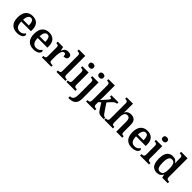

<svg xmlns="http://www.w3.org/2000/svg" viewBox="411 -2566 4607 4607"><g transform="rotate(45 2714.5 -263.0)"><path d="M299 10Q178 10 114 -62Q50 -134 50 -265Q50 -405 112.5 -476.5Q175 -548 288 -548Q393 -548 452.5 -487.5Q512 -427 512 -308V-258H183Q185 -155 221 -108Q257 -61 326 -61Q377 -61 411.5 -84Q446 -107 463 -138Q475 -135 483 -124.5Q491 -114 491 -98Q491 -75 471 -49.5Q451 -24 408.5 -7Q366 10 299 10ZM379 -319Q379 -396 358.5 -441.5Q338 -487 289 -487Q242 -487 215 -444Q188 -401 185 -319Z M857 10Q736 10 672 -62Q608 -134 608 -265Q608 -405 670.5 -476.5Q733 -548 846 -548Q951 -548 1010.5 -487.5Q1070 -427 1070 -308V-258H741Q743 -155 779 -108Q815 -61 884 -61Q935 -61 969.5 -84Q1004 -107 1021 -138Q1033 -135 1041 -124.5Q1049 -114 1049 -98Q1049 -75 1029 -49.5Q1009 -24 966.5 -7Q924 10 857 10ZM937 -319Q937 -396 916.5 -441.5Q896 -487 847 -487Q800 -487 773 -444Q746 -401 743 -319Z M1141 0V-49H1144Q1167 -49 1184.5 -54Q1202 -59 1212 -74.5Q1222 -90 1222 -121V-419Q1222 -449 1212.5 -463.5Q1203 -478 1186 -482.5Q1169 -487 1147 -487H1144V-536H1326L1346 -439H1351Q1366 -472 1383.5 -496.5Q1401 -521 1427 -534Q1453 -547 1496 -547Q1552 -547 1578 -524.5Q1604 -502 1604 -465Q1604 -425 1575.5 -403.5Q1547 -382 1491 -382Q1491 -410 1487 -427.5Q1483 -445 1472 -454Q1461 -463 1442 -463Q1417 -463 1400 -444.5Q1383 -426 1373 -396Q1363 -366 1358 -332.5Q1353 -299 1353 -270V-116Q1353 -87 1363 -72.5Q1373 -58 1390 -53.5Q1407 -49 1427 -49H1458V0Z M1635 0V-49H1647Q1668 -49 1685 -54.5Q1702 -60 1712 -75.5Q1722 -91 1722 -120V-647Q1722 -676 1710 -689.5Q1698 -703 1681 -707Q1664 -711 1647 -711H1635V-760H1852V-120Q1852 -91 1862 -75.5Q1872 -60 1889.5 -54.5Q1907 -49 1927 -49H1940V0Z M1974 0V-49H1987Q2008 -49 2024.5 -54.5Q2041 -60 2051.5 -75Q2062 -90 2062 -118V-420Q2062 -448 2051.5 -462.5Q2041 -477 2024 -482Q2007 -487 1987 -487H1978V-536H2192V-120Q2192 -91 2202 -75.5Q2212 -60 2229 -54.5Q2246 -49 2267 -49H2279V0ZM2122 -630Q2091 -630 2069.5 -646.5Q2048 -663 2048 -698Q2048 -735 2069.5 -750.5Q2091 -766 2122 -766Q2153 -766 2175 -750.5Q2197 -735 2197 -698Q2197 -663 2175 -646.5Q2153 -630 2122 -630Z M2278 240V184H2285Q2321 184 2346.5 167.5Q2372 151 2385 111.5Q2398 72 2398 3V-420Q2398 -450 2387 -464Q2376 -478 2357.5 -482.5Q2339 -487 2318 -487H2314V-536H2528V8Q2528 97 2498.5 148Q2469 199 2416.5 219.5Q2364 240 2297 240ZM2459 -630Q2428 -630 2406.5 -646.5Q2385 -663 2385 -698Q2385 -735 2406.5 -750.5Q2428 -766 2459 -766Q2490 -766 2512 -750.5Q2534 -735 2534 -698Q2534 -663 2512 -646.5Q2490 -630 2459 -630Z M2640 0V-49H2651Q2669 -49 2686 -53.5Q2703 -58 2714.5 -72.5Q2726 -87 2726 -117V-647Q2726 -676 2714 -689.5Q2702 -703 2685 -707Q2668 -711 2651 -711H2640V-760H2856V-376Q2856 -363 2855.5 -344.5Q2855 -326 2854 -308Q2853 -290 2852.5 -277Q2852 -264 2852 -262L2977 -401Q2992 -418 3000 -430Q3008 -442 3011.5 -450.5Q3015 -459 3015 -465Q3015 -478 3002 -483.5Q2989 -489 2964 -489V-536H3204V-489Q3187 -489 3170 -483.5Q3153 -478 3136 -467Q3119 -456 3101 -439.5Q3083 -423 3063 -401L3001 -330L3134 -132Q3161 -91 3184.5 -70Q3208 -49 3237 -49H3240V0H3226Q3176 0 3142 -3.5Q3108 -7 3085 -17.5Q3062 -28 3043 -48Q3024 -68 3003 -101L2913 -244L2856 -199V-115Q2856 -86 2868 -72Q2880 -58 2897 -53.5Q2914 -49 2931 -49H2940V0Z M3259 0V-49H3266Q3288 -49 3305 -53.5Q3322 -58 3332.5 -73.5Q3343 -89 3343 -119V-647Q3343 -676 3331 -689.5Q3319 -703 3302 -707Q3285 -711 3268 -711H3257V-760H3473V-570Q3473 -548 3472.5 -526Q3472 -504 3471 -487Q3470 -470 3469 -463H3475Q3489 -489 3509 -508Q3529 -527 3557.5 -537.5Q3586 -548 3623 -548Q3708 -548 3751 -502Q3794 -456 3794 -354V-120Q3794 -89 3802.5 -74Q3811 -59 3827 -54Q3843 -49 3865 -49H3868V0H3664V-335Q3664 -400 3644 -435.5Q3624 -471 3573 -471Q3537 -471 3515 -450Q3493 -429 3483.5 -393Q3474 -357 3474 -313V-115Q3474 -86 3483.5 -72Q3493 -58 3509.5 -53.5Q3526 -49 3548 -49H3552V0Z M4194 10Q4073 10 4009 -62Q3945 -134 3945 -265Q3945 -405 4007.5 -476.5Q4070 -548 4183 -548Q4288 -548 4347.5 -487.5Q4407 -427 4407 -308V-258H4078Q4080 -155 4116 -108Q4152 -61 4221 -61Q4272 -61 4306.5 -84Q4341 -107 4358 -138Q4370 -135 4378 -124.5Q4386 -114 4386 -98Q4386 -75 4366 -49.5Q4346 -24 4303.5 -7Q4261 10 4194 10ZM4274 -319Q4274 -396 4253.5 -441.5Q4233 -487 4184 -487Q4137 -487 4110 -444Q4083 -401 4080 -319Z M4472 0V-49H4485Q4506 -49 4522.5 -54.5Q4539 -60 4549.5 -75Q4560 -90 4560 -118V-420Q4560 -448 4549.5 -462.5Q4539 -477 4522 -482Q4505 -487 4485 -487H4476V-536H4690V-120Q4690 -91 4700 -75.5Q4710 -60 4727 -54.5Q4744 -49 4765 -49H4777V0ZM4620 -630Q4589 -630 4567.5 -646.5Q4546 -663 4546 -698Q4546 -735 4567.5 -750.5Q4589 -766 4620 -766Q4651 -766 4673 -750.5Q4695 -735 4695 -698Q4695 -663 4673 -646.5Q4651 -630 4620 -630Z M5046 10Q4980 10 4935 -19Q4890 -48 4866 -109.5Q4842 -171 4842 -267Q4842 -364 4866 -425.5Q4890 -487 4935 -517Q4980 -547 5045 -547Q5102 -547 5137 -524.5Q5172 -502 5194 -467H5199Q5197 -491 5196 -521.5Q5195 -552 5195 -578V-647Q5195 -675 5183.5 -689Q5172 -703 5153.5 -707Q5135 -711 5114 -711H5106V-760H5325V-122Q5325 -92 5335.5 -76Q5346 -60 5363.5 -54.5Q5381 -49 5404 -49H5412V0H5224L5205 -82H5200Q5178 -40 5141.5 -15Q5105 10 5046 10ZM5079 -61Q5146 -61 5170.5 -112Q5195 -163 5195 -268Q5195 -369 5170.5 -423Q5146 -477 5079 -477Q5042 -477 5019 -452.5Q4996 -428 4985.5 -381.5Q4975 -335 4975 -267Q4975 -164 4999 -112.5Q5023 -61 5079 -61Z"/></g></svg>

Font: Noto Serif Khmer SemiBold
Style: Regular
Weight: 600
Version: Version 2.003